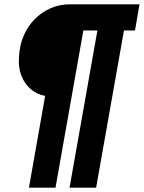

<svg xmlns="http://www.w3.org/2000/svg" viewBox="-20 -708 666 889"><path d="M114 161 189 -264Q150 -271 121.5 -296Q93 -321 78.5 -359Q64 -397 68 -443Q70 -496 89 -541Q108 -586 140 -618.5Q172 -651 213.5 -669.5Q255 -688 303 -688H626L605 -567H554L425 161H302L431 -567H366L237 161Z"/></svg>

Font: Archivo Condensed Black
Style: Italic
Weight: 900
Width: 3
Italic angle: -10°
Designer: Hector Gatti
Foundry: Omnibus-Type
Version: Version 2.001